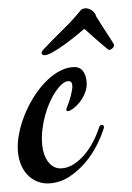

<svg xmlns="http://www.w3.org/2000/svg" viewBox="-73 -631 468 682"><g transform="rotate(-5 160.5 -290.0)"><path d="M62 -125Q62 -107.9 65.9 -91.8Q69.8 -75.7 77.4 -63.2Q85 -50.8 96.9 -43Q108.9 -35.2 125 -35.2Q147.5 -35.2 168.7 -46.6Q189.9 -58.1 208.7 -76.7Q227.5 -95.2 242.9 -119.4Q258.3 -143.6 269 -168.9Q270.5 -172.9 272.9 -174.8Q275.4 -176.8 277.8 -176.8Q281.2 -176.8 283.7 -175Q286.1 -173.3 286.1 -168.9Q286.1 -167.5 285.6 -166Q285.2 -164.6 284.2 -162.1Q273.9 -136.7 254.9 -106Q235.8 -75.2 209.2 -48.6Q182.6 -22 149.4 -3.9Q116.2 14.2 78.1 14.2Q56.2 14.2 37.4 5.6Q18.6 -2.9 4.4 -18.6Q-9.8 -34.2 -17.8 -56.9Q-25.9 -79.6 -25.9 -107.9Q-25.9 -136.2 -17.1 -168.2Q-8.3 -200.2 7.1 -231.4Q22.5 -262.7 43.5 -291.5Q64.5 -320.3 88.9 -342.3Q113.3 -364.3 140.1 -377.2Q167 -390.1 193.8 -390.1Q216.8 -390.1 227.8 -375Q238.8 -359.9 238.8 -334Q238.8 -313.5 229.7 -295.4Q220.7 -277.3 208.3 -264.2Q195.8 -251 183.3 -243.4Q170.9 -235.8 164.1 -235.8Q158.2 -235.8 158.2 -241.2Q158.2 -243.2 161.1 -249Q165.5 -257.8 170.2 -268.3Q174.8 -278.8 178.5 -289.1Q182.1 -299.3 184.6 -309.1Q187 -318.8 187 -326.2Q187 -341.8 172.9 -341.8Q162.6 -341.8 150.6 -333Q138.7 -324.2 126.2 -309.1Q113.8 -293.9 102.3 -273.2Q90.8 -252.4 81.8 -228.3Q72.8 -204.1 67.4 -177.7Q62 -151.4 62 -125ZM346.2 -459Q346.2 -458 346.7 -457.5Q347.2 -457 347.2 -456.1Q347.2 -449.7 341.1 -444.8Q335 -439.9 330.1 -439.9Q329.1 -439.9 329.3 -439.2Q329.6 -438.5 328.1 -439.2Q326.7 -439.9 322.5 -443.8Q318.4 -447.8 309.3 -456.8Q300.3 -465.8 285.4 -481.4Q270.5 -497.1 247.1 -522Q232.9 -511.7 212.2 -497.8Q191.4 -483.9 169.9 -471.2Q148.4 -458.5 129.4 -449.7Q110.4 -440.9 100.1 -440.9Q94.2 -440.9 91.3 -443.4Q88.4 -445.8 88.4 -449.2Q88.4 -454.1 94.2 -460Q114.3 -478 131.1 -492.2Q147.9 -506.3 163.8 -519.5Q179.7 -532.7 195.3 -546.1Q210.9 -559.6 228.5 -577.1Q235.4 -584 240.2 -589.1Q245.1 -594.2 257.3 -594.2Q261.7 -594.2 267.3 -592Q272.9 -589.8 278.3 -585.7Q283.7 -581.5 287.6 -575.9Q291.5 -570.3 292.5 -563Q303.2 -541 312 -524.7Q320.8 -508.3 327.4 -495.8Q334 -483.4 338.6 -474.6Q343.3 -465.8 346.2 -459Z"/></g></svg>

Font: Mervale Script
Style: Regular
Weight: 400
Designer: Astigmatic (AOETI)
Foundry: Astigmatic (AOETI)
Version: Version 1.000